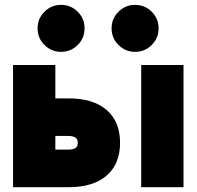

<svg xmlns="http://www.w3.org/2000/svg" viewBox="-20 -778 817 798"><path d="M742.7 -507.8V0H566.9V-507.8ZM34.2 -507.8H210V-369.1H265.1Q367.7 -369.1 423.3 -320.8Q479 -272.5 479 -184.6Q479 -96.7 423.3 -48.3Q367.7 0 265.1 0H34.2ZM210 -156.2H265.1Q281.7 -156.2 292.5 -162.1Q303.2 -168 303.2 -184.6Q303.2 -201.2 292.5 -207Q281.7 -212.9 265.1 -212.9H210ZM443.8 -660.2Q443.8 -700.7 472.4 -729.2Q501 -757.8 541.5 -757.8Q582 -757.8 610.6 -729.2Q639.2 -700.7 639.2 -660.2Q639.2 -619.6 610.6 -591.1Q582 -562.5 541.5 -562.5Q501 -562.5 472.4 -591.1Q443.8 -619.6 443.8 -660.2ZM136.2 -660.2Q136.2 -700.7 164.8 -729.2Q193.4 -757.8 233.9 -757.8Q274.4 -757.8 303 -729.2Q331.5 -700.7 331.5 -660.2Q331.5 -619.6 303 -591.1Q274.4 -562.5 233.9 -562.5Q193.4 -562.5 164.8 -591.1Q136.2 -619.6 136.2 -660.2Z"/></svg>

Font: Giphurs Black
Style: Regular
Weight: 900
Version: Version 0.920; ttfautohint (v1.8.4.7-5d5b)